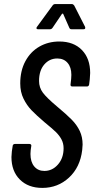

<svg xmlns="http://www.w3.org/2000/svg" viewBox="-20 -911 461 939"><path d="M36 -143Q36 -151 38 -171L42 -197Q42 -201 45 -204Q48 -207 53 -207H124Q129 -207 131.5 -204Q134 -201 133 -197L130 -176Q129 -170 129 -158Q129 -119 147.5 -97Q166 -75 197 -75Q236 -75 263.5 -106.5Q291 -138 291 -186Q291 -210 280.5 -229.5Q270 -249 253 -265.5Q236 -282 198 -313Q157 -348 134 -372Q111 -396 95 -428.5Q79 -461 79 -503Q79 -565 104 -611.5Q129 -658 172.5 -683Q216 -708 270 -708Q340 -708 380.5 -666.5Q421 -625 421 -554Q421 -545 419 -523L416 -498Q414 -488 405 -488H333Q329 -488 326.5 -491Q324 -494 325 -498L328 -525Q329 -532 329 -545Q329 -582 310.5 -603.5Q292 -625 260 -625Q222 -625 196.5 -595.5Q171 -566 171 -515Q171 -483 189.5 -458Q208 -433 258 -391Q306 -351 331 -325.5Q356 -300 370 -270.5Q384 -241 384 -204Q384 -197 382 -177Q372 -93 317.5 -42.5Q263 8 187 8Q118 8 77 -33Q36 -74 36 -143ZM161 -780 237 -884Q242 -891 249 -891H332Q338 -891 343 -884L396 -780Q397 -778 397 -775Q397 -768 389 -768H329Q322 -768 319 -775L289 -843Q288 -845 286 -844.5Q284 -844 283 -843L237 -775Q232 -768 225 -768H165Q160 -768 158.5 -771.5Q157 -775 161 -780Z"/></svg>

Font: Barlow Condensed Medium
Style: Italic
Weight: 500
Width: 3
Italic angle: -7°
Designer: Jeremy Tribby
Foundry: Tribby Type
Version: Version 1.408